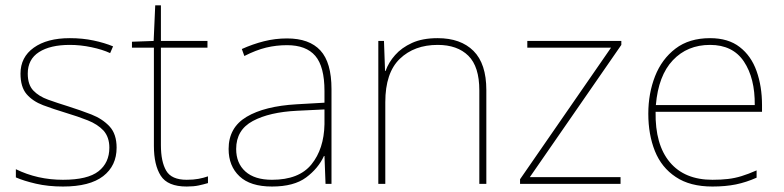

<svg xmlns="http://www.w3.org/2000/svg" viewBox="-20 -679 2895 709"><path d="M410.6 -133.8Q410.6 -66.9 361.1 -28.6Q311.5 9.8 212.4 9.8Q157.7 9.8 112.5 -0.7Q67.4 -11.2 38.6 -23.9V-54.2Q118.2 -15.1 212.4 -15.1Q303.7 -15.1 343.8 -46.6Q383.8 -78.1 383.8 -133.8Q383.8 -172.4 362.3 -196.8Q340.3 -220.2 304 -234.6Q267.6 -249 223.6 -262.2Q176.8 -276.4 139.2 -290.5Q100.6 -305.2 78.1 -331.5Q55.7 -357.9 55.7 -407.2Q55.7 -467.8 104.7 -502.9Q153.8 -538.1 237.8 -538.1Q284.7 -538.1 325.2 -529.5Q365.7 -521 397.5 -507.8L386.7 -482.9Q358.4 -496.1 317.9 -504.6Q277.3 -513.2 237.8 -513.2Q165.5 -513.2 124 -486.6Q82.5 -460 82.5 -407.2Q82.5 -366.2 103 -344.7Q123.5 -323.2 157.5 -311Q191.4 -298.8 232.4 -286.1Q254.4 -279.3 275.6 -271.7Q296.9 -264.2 317.4 -256.3Q358.4 -240.2 384.5 -212.2Q410.6 -184.1 410.6 -133.8Z M669.4 -15.1Q694.3 -15.1 712.9 -18.6Q731.4 -22 748 -27.8V-2.9Q731.4 2 713.4 5.9Q695.3 9.8 669.4 9.8Q599.1 9.8 573.7 -30Q548.3 -69.8 548.3 -140.1V-502.9H467.3V-524.9L547.4 -527.8L553.2 -659.2H574.2V-527.8H746.1V-502.9H574.2V-143.1Q574.2 -82 593.8 -48.6Q613.3 -15.1 669.4 -15.1Z M1040 -537.1Q1122.1 -537.1 1163.1 -492.7Q1204.1 -448.2 1204.1 -350.1V0H1182.1L1178.2 -103H1176.3Q1155.3 -57.1 1110.4 -23.7Q1065.4 9.8 984.4 9.8Q904.3 9.8 864.3 -28.1Q824.2 -65.9 824.2 -128.9Q824.2 -208 890.6 -247.6Q957 -287.1 1075.2 -293.9L1178.2 -299.8V-342.8Q1178.2 -433.1 1144.3 -472.7Q1110.4 -512.2 1040 -512.2Q1000 -512.2 962.6 -503.2Q925.3 -494.1 882.3 -472.2L873 -498Q913.1 -516.1 954.6 -526.6Q996.1 -537.1 1040 -537.1ZM1178.2 -220.2V-274.9L1077.1 -270Q975.1 -265.1 913.6 -232.2Q852.1 -199.2 852.1 -128.9Q852.1 -76.2 886.2 -45.7Q920.4 -15.1 984.4 -15.1Q1084 -15.1 1130.1 -72Q1176.3 -128.9 1178.2 -220.2Z M1596.2 -538.1Q1681.2 -538.1 1728.5 -491Q1775.9 -443.8 1775.9 -346.2V0H1750V-345.2Q1750 -433.1 1709.5 -473.1Q1668.9 -513.2 1596.2 -513.2Q1509.8 -513.2 1456.3 -461.7Q1402.8 -410.2 1402.8 -301.8V0H1377V-527.8H1397.9L1401.9 -417H1403.8Q1415 -448.7 1439 -475.6Q1462.9 -502.9 1501.5 -520.5Q1540 -538.1 1596.2 -538.1Z M1936.5 -24.9H2271.5V0H1900.4V-17.1L2236.3 -502.9H1927.2V-527.8H2274.4V-513.2Z M2602.1 -538.1Q2669.4 -538.1 2711.4 -505.4Q2753.9 -472.7 2773.9 -416.3Q2793.9 -359.9 2793.9 -291V-266.1H2400.9Q2398.9 -145 2453.4 -80.1Q2507.8 -15.1 2610.8 -15.1Q2643.1 -15.1 2668.2 -18.1Q2693.4 -21 2718 -28.6Q2742.7 -36.1 2773.9 -49.8V-22.9Q2735.8 -5.9 2697.5 2Q2659.2 9.8 2610.8 9.8Q2527.8 9.8 2475.6 -25.4Q2422.9 -60.1 2398.4 -121.1Q2374 -182.1 2374 -258.8Q2374 -334 2398.9 -397.5Q2423.8 -460.9 2474.4 -499.5Q2524.9 -538.1 2602.1 -538.1ZM2602.1 -513.2Q2518.1 -513.2 2464.6 -456.5Q2411.1 -399.9 2401.9 -291H2767.1Q2768.1 -390.1 2727.1 -451.7Q2686 -513.2 2602.1 -513.2Z"/></svg>

Font: Nokora Thin
Style: Regular
Weight: 100
Designer: Danh Hong
Version: Version 8.000; ttfautohint (v1.8.3)